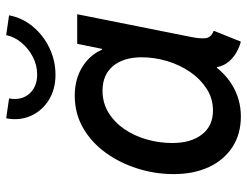

<svg xmlns="http://www.w3.org/2000/svg" viewBox="-108 -680 795 618"><g transform="rotate(-90 289.0 -370.5)"><path d="M223.6 7.8Q167.5 7.8 125.7 -19Q84 -45.9 61 -94.7Q38.1 -143.6 38.1 -208.5Q38.1 -268.6 56.2 -325.4Q74.2 -382.3 107.4 -428Q140.6 -473.6 187 -500.2Q233.4 -526.9 290.5 -526.9Q345.7 -526.9 386.2 -500.5Q426.8 -474.1 442.4 -429.2L402.8 -439H481.4L435.5 -411.1L457.5 -519H552.7L479.5 -152.3Q473.6 -124 475.6 -106Q477.5 -87.9 499.5 -79.6L464.4 7.8Q438 0.5 418.5 -13.9Q398.9 -28.3 389.2 -47.9Q379.4 -67.4 382.8 -89.4L425.8 -69.3H338.4L406.7 -107.9Q373 -49.8 326.2 -21Q279.3 7.8 223.6 7.8ZM242.7 -82Q281.2 -82 312.5 -102.1Q343.8 -122.1 366.7 -155.3Q389.6 -188.5 401.9 -229.5Q414.1 -270.5 414.1 -311.5Q414.1 -369.6 386 -403.6Q357.9 -437.5 306.6 -437.5Q267.6 -437.5 236.3 -418.5Q205.1 -399.4 183.1 -367.4Q161.1 -335.4 149.7 -295.4Q138.2 -255.4 138.2 -212.9Q138.2 -153.3 165.5 -117.7Q192.9 -82 242.7 -82ZM357.9 -588.9Q310.5 -588.9 275.9 -610.8Q241.2 -632.8 225.3 -668.9Q209.5 -705.1 217.8 -747.6L281.7 -738.3Q274.4 -699.2 296.4 -673.6Q318.4 -647.9 358.9 -647.9Q388.7 -647.9 415.5 -661.9Q442.4 -675.8 461.4 -698.7Q480.5 -721.7 485.4 -747.6L549.3 -738.3Q541 -695.3 512.9 -661.6Q484.9 -627.9 444.1 -608.4Q403.3 -588.9 357.9 -588.9Z"/></g></svg>

Font: Reddit Sans Medium
Style: Italic
Weight: 500
Italic angle: -11.25°
Designer: Stephen Hutchings
Version: Version 1.013